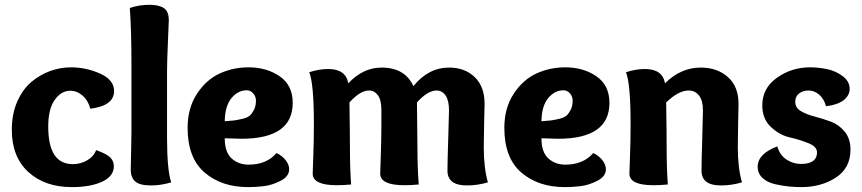

<svg xmlns="http://www.w3.org/2000/svg" viewBox="-20 -763 3560 793"><path d="M280.8 -85Q312 -85 339.6 -100.6Q367.2 -116.2 377 -143.1Q421.9 -127 436 -112.1Q450.2 -97.2 450.2 -76.2Q450.2 -35.2 402.1 -12.7Q354 9.8 276.9 9.8Q165 9.8 96.9 -52.7Q28.8 -115.2 28.8 -227.1Q28.8 -293 51.5 -344Q74.2 -395 110.1 -425Q146 -455.1 188 -470Q230 -484.9 272.9 -484.9Q335.9 -484.9 393.6 -459Q451.2 -433.1 451.2 -387.2Q451.2 -326.2 353 -314Q344.2 -348.1 321 -368.2Q297.9 -388.2 270 -388.2Q232.9 -388.2 206.1 -350.6Q179.2 -313 179.2 -240.2Q179.2 -85 280.8 -85Z M597.2 -743.2Q635.3 -743.2 656.2 -730Q677.2 -716.8 677.2 -679.2Q677.2 -672.9 673.6 -590.8Q669.9 -508.8 669.9 -467.8V-193.8Q669.9 -62 687 -9.8Q645 2.9 604 2.9Q557.1 2.9 538.6 -13.4Q520 -29.8 520 -62Q520 -78.1 521.5 -132.1Q522.9 -186 522.9 -220.2V-496.1Q522.9 -639.2 516.1 -730Q554.2 -743.2 597.2 -743.2Z M1006.8 -484.9Q1081.1 -484.9 1135 -448Q1189 -411.1 1189 -337.9Q1189 -189.9 977.1 -189.9Q958 -189.9 908.2 -191.9Q908.2 -134.8 936.5 -108.9Q964.8 -83 1006.8 -83Q1081.1 -83 1122.1 -130.9Q1145 -120.1 1159.7 -101.6Q1174.3 -83 1174.3 -64Q1174.3 -34.2 1138.7 -16.1Q1103 2 1069.6 5.9Q1036.1 9.8 1004.9 9.8Q895 9.8 825 -50.5Q754.9 -110.8 754.9 -234.9Q754.9 -316.9 793.5 -375.5Q832 -434.1 887.5 -459.5Q942.9 -484.9 1006.8 -484.9ZM999 -390.1Q962.9 -390.1 936 -357.7Q909.2 -325.2 908.2 -262.2Q936 -264.2 947.5 -265.6Q959 -267.1 980.5 -272Q1002 -276.9 1011.5 -285.4Q1021 -293.9 1029.1 -309.6Q1037.1 -325.2 1037.1 -348.1Q1037.1 -363.8 1026.1 -377Q1015.1 -390.1 999 -390.1Z M1257.3 -464.8Q1298.3 -478 1335.4 -478Q1408.2 -478 1418.5 -418.9Q1479.5 -483.9 1556.2 -483.9Q1652.3 -483.9 1687.5 -407.2Q1749 -483.9 1835.4 -483.9Q1899.4 -483.9 1940.4 -444.8Q1981.4 -405.8 1981.4 -334Q1981.4 -332 1979.7 -262Q1978 -191.9 1978 -155.8Q1978 -69.8 1995.1 -9.8Q1952.1 2.9 1908.2 2.9Q1828.1 2.9 1828.1 -58.1Q1828.1 -94.2 1831.3 -190.7Q1834.5 -287.1 1834.5 -307.1Q1834.5 -348.1 1820.3 -368.7Q1806.2 -389.2 1783.2 -389.2Q1746.1 -389.2 1702.1 -339.8Q1704.1 -211.9 1704.1 -154.8Q1704.1 -66.9 1709.5 -1Q1676.3 2 1650.4 2Q1550.3 2 1550.3 -45.9Q1550.3 -50.8 1552.7 -118.9Q1555.2 -187 1555.2 -252.9V-309.1Q1555.2 -350.1 1540.8 -369.6Q1526.4 -389.2 1504.4 -389.2Q1467.3 -389.2 1423.3 -339.8Q1425.3 -211.9 1425.3 -154.8Q1425.3 -66.9 1430.2 -1Q1397.5 2 1371.1 2Q1271.5 2 1271.5 -45.9Q1271.5 -49.8 1273.9 -116Q1276.4 -182.1 1276.4 -252.9Q1276.4 -416 1257.3 -464.8Z M2314.9 -484.9Q2389.2 -484.9 2443.1 -448Q2497.1 -411.1 2497.1 -337.9Q2497.1 -189.9 2285.2 -189.9Q2266.1 -189.9 2216.3 -191.9Q2216.3 -134.8 2244.6 -108.9Q2272.9 -83 2314.9 -83Q2389.2 -83 2430.2 -130.9Q2453.1 -120.1 2467.8 -101.6Q2482.4 -83 2482.4 -64Q2482.4 -34.2 2446.8 -16.1Q2411.1 2 2377.7 5.9Q2344.2 9.8 2313 9.8Q2203.1 9.8 2133.1 -50.5Q2063 -110.8 2063 -234.9Q2063 -316.9 2101.6 -375.5Q2140.1 -434.1 2195.6 -459.5Q2251 -484.9 2314.9 -484.9ZM2307.1 -390.1Q2271 -390.1 2244.1 -357.7Q2217.3 -325.2 2216.3 -262.2Q2244.1 -264.2 2255.6 -265.6Q2267.1 -267.1 2288.6 -272Q2310.1 -276.9 2319.6 -285.4Q2329.1 -293.9 2337.2 -309.6Q2345.2 -325.2 2345.2 -348.1Q2345.2 -363.8 2334.2 -377Q2323.2 -390.1 2307.1 -390.1Z M2565.4 -464.8Q2606.4 -478 2643.6 -478Q2716.3 -478 2726.6 -418.9Q2791.5 -483.9 2874.5 -483.9Q2942.4 -483.9 2986.3 -444.8Q3030.3 -405.8 3030.3 -334Q3030.3 -332 3028.8 -262Q3027.3 -191.9 3027.3 -155.8Q3027.3 -69.8 3044.4 -9.8Q3001.5 2.9 2957.5 2.9Q2877.4 2.9 2877.4 -58.1Q2877.4 -94.2 2880.4 -190.7Q2883.3 -287.1 2883.3 -307.1Q2883.3 -348.1 2866.9 -368.7Q2850.6 -389.2 2824.2 -389.2Q2782.2 -389.2 2731.4 -339.8Q2733.4 -211.9 2733.4 -154.8Q2733.4 -66.9 2738.3 -1Q2705.6 2 2679.2 2Q2579.6 2 2579.6 -45.9Q2579.6 -49.8 2582 -116Q2584.5 -182.1 2584.5 -252.9Q2584.5 -416 2565.4 -464.8Z M3391.6 -324.2Q3383.3 -355 3363.3 -372.1Q3343.3 -389.2 3319.3 -389.2Q3296.4 -389.2 3280.5 -377.2Q3264.6 -365.2 3264.6 -341.8Q3264.6 -317.9 3288.1 -304Q3311.5 -290 3345 -281.5Q3378.4 -272.9 3411.9 -260.5Q3445.3 -248 3469 -219Q3492.7 -189.9 3492.7 -145Q3492.7 -68.8 3432.1 -29.5Q3371.6 9.8 3289.6 9.8Q3263.7 9.8 3238.5 7.3Q3213.4 4.9 3180.9 -2.4Q3148.4 -9.8 3128.9 -28.3Q3109.4 -46.9 3109.4 -74.2Q3109.4 -127.9 3190.4 -158.2Q3200.7 -122.1 3228.5 -104Q3256.3 -85.9 3287.6 -85.9Q3354.5 -85.9 3354.5 -133.8Q3354.5 -157.2 3319.1 -171.6Q3283.7 -186 3241.7 -195.6Q3199.7 -205.1 3164.1 -238.5Q3128.4 -272 3128.4 -328.1Q3128.4 -398.9 3189 -441.9Q3249.5 -484.9 3325.7 -484.9Q3360.4 -484.9 3396 -477.5Q3431.6 -470.2 3460.4 -448.5Q3489.3 -426.8 3489.3 -396Q3489.3 -369.1 3464.8 -349.6Q3440.4 -330.1 3391.6 -324.2Z"/></svg>

Font: Sukar
Style: black
Weight: 900
Designer: Dario Muhafara - Ghiath Alsory
Foundry: Dario Muhafara - Ghiath Alsory
Version: Version 1.00 March 27, 2016, initial release